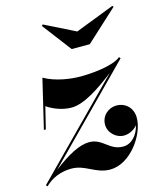

<svg xmlns="http://www.w3.org/2000/svg" viewBox="-150 -779 720 866"><g transform="rotate(-15 210.0 -345.5)"><path d="M274.5 -630 132 -701 126.5 -695.5 229.5 -560H314L461.5 -695.5L456.5 -700.5ZM14 -240H23L48 -342C74 -323.5 117.5 -305 161.5 -305C219 -305 295.5 -355.5 368 -412L-42 3.5L-41 3L-41.5 3.5L-36 10C-4 -22 40 -39.5 88 -39.5C154 -39.5 189 10 257.5 10C351.5 10 433 -105 433 -185C433 -233.5 397.5 -262 358.5 -262C321 -262 286.5 -233.5 286.5 -191.5C286.5 -152.5 321.5 -122 356 -122C381 -122 406 -134.5 420.5 -153.5C410.5 -110 381 -75 340.5 -75C276 -75 259.5 -134 196.5 -134C151.5 -134 95.5 -104.5 25 -50.5L432 -463L426 -469.5C388 -437.5 286 -430 238 -430C192 -430 122 -439 68.5 -469.5Z"/></g></svg>

Font: Bodoni* 24pt
Style: Bold Italic
Weight: 700
Italic angle: -13°
Version: Version 2.3